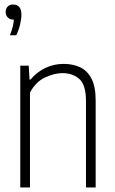

<svg xmlns="http://www.w3.org/2000/svg" viewBox="-20 -832 510 852"><path d="M70 0V-540.5H107.5L111 -479H115.5Q143 -512 180.8 -530.2Q218.5 -548.5 262.5 -548.5Q303 -548.5 335 -533.8Q367 -519 385.8 -483.5Q404.5 -448 404.5 -386V0H361.5V-384Q361.5 -454.5 332.5 -481Q303.5 -507.5 256.5 -507.5Q223 -507.5 181.5 -489Q140 -470.5 113 -421.5V0ZM24 -675.5Q32.5 -697 36.5 -713.5Q40.5 -730 41.5 -745H40Q24 -745 14.5 -754.5Q5 -764 5 -779Q5 -793.5 14 -802.8Q23 -812 38 -812Q75 -812 75 -766.5Q75 -748 69.2 -723.5Q63.5 -699 52 -675.5Z"/></svg>

Font: Encode Sans Condensed ExtraLight
Style: Regular
Weight: 200
Width: 3
Designer: Multiple Designers
Foundry: Impallari Type
Version: Version 3.000; ttfautohint (v1.8.3) -l 8 -r 50 -G 200 -x 14 